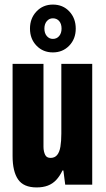

<svg xmlns="http://www.w3.org/2000/svg" viewBox="-20 -807 462 839"><path d="M140 12Q83 12 59 -23Q35 -58 35 -125V-528H170V-166Q170 -155 172 -146Q174 -137 177.5 -130Q181 -123 187 -120Q193 -117 201 -117Q219 -117 229.5 -129.5Q240 -142 244 -166Q248 -190 248 -223V-528H383V0H265L257 -62H253Q241 -37 225.5 -20.5Q210 -4 189 4Q168 12 140 12ZM211 -578Q168 -578 139.5 -607.5Q111 -637 111 -682Q111 -727 139.5 -757Q168 -787 211 -787Q255 -787 283 -757Q311 -727 311 -682Q311 -637 282.5 -607.5Q254 -578 211 -578ZM211 -637Q228 -637 238.5 -649.5Q249 -662 249 -682Q249 -703 238.5 -715Q228 -727 211 -727Q195 -727 184.5 -714.5Q174 -702 174 -682Q174 -662 184.5 -649.5Q195 -637 211 -637Z"/></svg>

Font: Archivo ExtraCondensed ExtraBold
Style: Regular
Weight: 800
Width: 2
Designer: Hector Gatti
Foundry: Omnibus-Type
Version: Version 2.001